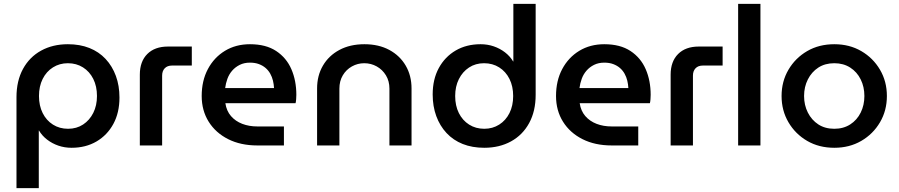

<svg xmlns="http://www.w3.org/2000/svg" viewBox="-20 -750 4633 990"><path d="M330 -522Q252 -522 192 -489Q132 -456 98.5 -394.5Q65 -333 65 -249V220H180V-77H181Q197 -50 223 -30Q249 -10 281 1Q313 12 349 12Q422 12 477.5 -20.5Q533 -53 564.5 -111Q596 -169 596 -247Q596 -308 577.5 -358.5Q559 -409 524.5 -446Q490 -483 441 -502.5Q392 -522 330 -522ZM330 -424Q374 -424 408 -402.5Q442 -381 461 -343Q480 -305 480 -255Q480 -206 461 -168Q442 -130 408.5 -108Q375 -86 331 -86Q287 -86 253 -107.5Q219 -129 200 -167Q181 -205 181 -255Q181 -305 200 -343Q219 -381 253 -402.5Q287 -424 330 -424Z M701 0V-365Q701 -433 739.5 -471.5Q778 -510 846 -510H969V-412H867Q843 -412 829.5 -398Q816 -384 816 -360V0Z M1307 0Q1221 0 1156.5 -32.5Q1092 -65 1056 -122.5Q1020 -180 1020 -255Q1020 -334 1052 -394Q1084 -454 1140 -488Q1196 -522 1269 -522Q1351 -522 1404 -487Q1457 -452 1482.5 -393Q1508 -334 1508 -261Q1508 -251 1507 -238Q1506 -225 1504 -218H1142Q1148 -178 1171 -151.5Q1194 -125 1229 -111.5Q1264 -98 1307 -98H1444V0ZM1141 -296H1393Q1392 -315 1387.5 -334Q1383 -353 1373.5 -370Q1364 -387 1349.5 -399.5Q1335 -412 1315 -419.5Q1295 -427 1269 -427Q1239 -427 1216 -415.5Q1193 -404 1177 -385.5Q1161 -367 1152.5 -343.5Q1144 -320 1141 -296Z M1615 0V-294Q1615 -360 1645 -411.5Q1675 -463 1730 -492.5Q1785 -522 1859 -522Q1933 -522 1987.5 -492.5Q2042 -463 2072 -411.5Q2102 -360 2102 -294V0H1988V-293Q1988 -332 1970 -361.5Q1952 -391 1922.5 -407.5Q1893 -424 1858 -424Q1824 -424 1794.5 -407.5Q1765 -391 1747.5 -361.5Q1730 -332 1730 -293V0Z M2477 12Q2555 12 2615 -21Q2675 -54 2708.5 -115.5Q2742 -177 2742 -261V-730H2627V-433H2626Q2610 -460 2584 -480Q2558 -500 2526 -511Q2494 -522 2458 -522Q2385 -522 2329.5 -489.5Q2274 -457 2242.5 -399Q2211 -341 2211 -263Q2211 -202 2229.5 -151.5Q2248 -101 2282.5 -64Q2317 -27 2366 -7.5Q2415 12 2477 12ZM2477 -86Q2433 -86 2399 -107.5Q2365 -129 2346 -167Q2327 -205 2327 -255Q2327 -304 2346 -342Q2365 -380 2398.5 -402Q2432 -424 2476 -424Q2520 -424 2554 -402.5Q2588 -381 2607 -343Q2626 -305 2626 -255Q2626 -205 2607 -167Q2588 -129 2554 -107.5Q2520 -86 2477 -86Z M3134 0Q3048 0 2983.5 -32.5Q2919 -65 2883 -122.5Q2847 -180 2847 -255Q2847 -334 2879 -394Q2911 -454 2967 -488Q3023 -522 3096 -522Q3178 -522 3231 -487Q3284 -452 3309.5 -393Q3335 -334 3335 -261Q3335 -251 3334 -238Q3333 -225 3331 -218H2969Q2975 -178 2998 -151.5Q3021 -125 3056 -111.5Q3091 -98 3134 -98H3271V0ZM2968 -296H3220Q3219 -315 3214.5 -334Q3210 -353 3200.5 -370Q3191 -387 3176.5 -399.5Q3162 -412 3142 -419.5Q3122 -427 3096 -427Q3066 -427 3043 -415.5Q3020 -404 3004 -385.5Q2988 -367 2979.5 -343.5Q2971 -320 2968 -296Z M3438 0V-365Q3438 -433 3476.5 -471.5Q3515 -510 3583 -510H3706V-412H3604Q3580 -412 3566.5 -398Q3553 -384 3553 -360V0Z M3786 0V-730H3901V0Z M4282 12Q4203 12 4142 -23.5Q4081 -59 4045.5 -119.5Q4010 -180 4010 -255Q4010 -330 4045.5 -390.5Q4081 -451 4142 -486.5Q4203 -522 4282 -522Q4360 -522 4421 -486.5Q4482 -451 4517.5 -390.5Q4553 -330 4553 -255Q4553 -180 4517.5 -119.5Q4482 -59 4421 -23.5Q4360 12 4282 12ZM4282 -86Q4329 -86 4364 -108.5Q4399 -131 4418 -169.5Q4437 -208 4437 -255Q4437 -302 4418 -340.5Q4399 -379 4364 -401.5Q4329 -424 4282 -424Q4234 -424 4199.5 -401.5Q4165 -379 4145.5 -340.5Q4126 -302 4126 -255Q4126 -208 4145.5 -169.5Q4165 -131 4199.5 -108.5Q4234 -86 4282 -86Z"/></svg>

Font: MuseoModerno SemiBold Medium
Style: Regular
Weight: 500
Version: Version 1.001